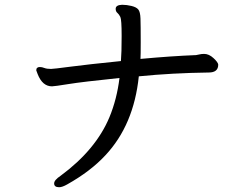

<svg xmlns="http://www.w3.org/2000/svg" viewBox="-20 -741 1040 805"><path d="M228 44Q241 44 262 32Q360 -23 422 -90Q541 -217 562 -421Q702 -435 855 -437Q895 -437 895 -470Q894 -480 875 -497.5Q856 -515 836 -515Q825 -515 817 -513Q809 -511 802 -510Q699 -506 569 -494Q570 -509 570 -564Q570 -636 569 -663.5Q568 -691 560 -701Q552 -711 531.5 -716Q511 -721 492 -721Q465 -720 465 -704Q465 -693 472 -687Q479 -681 484.5 -670Q490 -659 490 -590Q490 -519 487 -485Q348 -471 276 -461.5Q204 -452 194 -452Q176 -452 166 -456Q156 -460 147 -460Q132 -460 132 -446L138 -430Q158 -379 198 -379Q208 -379 267 -388.5Q326 -398 481 -414Q470 -325 439 -250Q382 -113 234 -4Q207 14 207 28Q207 44 228 44Z"/></svg>

Font: LXGW WenKai TC
Style: Bold
Weight: 700
Designer: LXGW / Fontworks Inc.
Foundry: LXGW / Fontworks Inc.
Version: Version 1.330;April 28, 2024